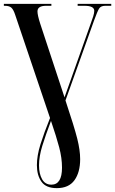

<svg xmlns="http://www.w3.org/2000/svg" viewBox="-20 -734 596 994"><path d="M274 240Q336 240 365.5 199Q395 158 395 90Q395 44 380 -16Q365 -76 319 -214L467 -628Q484 -675 493 -689.5Q502 -704 525 -704H556V-714H382V-704H417Q468 -704 468 -678Q468 -667 462.5 -649Q457 -631 450 -613L314 -230L188 -612Q174 -656 174 -675Q174 -704 219 -704H246V-714H0V-704H5Q28 -704 39 -694Q50 -684 59 -656L239 -123Q208 -46 189.5 13Q171 72 171 121Q171 173 194.5 206.5Q218 240 274 240ZM246 222Q214 222 198 194Q182 166 182 122Q182 76 199 21Q216 -34 244 -108Q272 -26 286.5 29Q301 84 301 134Q301 222 246 222Z"/></svg>

Font: Noto Serif Display Condensed Semi
Style: Regular
Weight: 600
Width: 3
Designer: Monotype Design Team
Foundry: Monotype Imaging Inc.
Version: Version 1.900